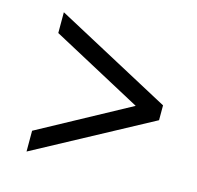

<svg xmlns="http://www.w3.org/2000/svg" viewBox="-82 -701 704 687"><g transform="rotate(15 270.0 -357.0)"><path d="M502 -385V-330L73 -99V-176L408 -358L73 -538V-615Z"/></g></svg>

Font: Volkhov
Style: Regular
Weight: 400
Designer: Cyreal (www.cyreal.org)
Foundry: Cyreal (www.cyreal.org)
Version: Version 1.010